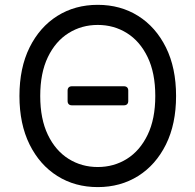

<svg xmlns="http://www.w3.org/2000/svg" viewBox="-20 -757 801 787"><path d="M274.9 -403.4H487.9Q496.4 -403.4 501.1 -398.8Q505.7 -394.2 505.7 -385.7V-343Q505.7 -334.5 501.1 -329.9Q496.4 -325.3 487.9 -325.3H274.9Q266.3 -325.3 261.7 -329.9Q257.1 -334.5 257.1 -343V-385.7Q257.1 -394.2 261.7 -398.8Q266.3 -403.4 274.9 -403.4ZM380.7 9.9Q287.6 9.9 215.2 -35.5Q142.8 -81 101.2 -164.8Q59.7 -248.6 59.7 -363.6Q59.7 -478.7 101.2 -562.5Q142.8 -646.3 215.2 -691.8Q287.6 -737.2 380.7 -737.2Q473.7 -737.2 546.2 -691.8Q618.6 -646.3 660.2 -562.5Q701.7 -478.7 701.7 -363.6Q701.7 -248.6 660.2 -164.8Q618.6 -81 546.2 -35.5Q473.7 9.9 380.7 9.9ZM380.7 -654.8Q314.6 -654.8 261.2 -621.4Q207.7 -588.1 176.3 -523.1Q144.9 -458.1 144.9 -363.6Q144.9 -269.2 176.3 -204.2Q207.7 -139.2 261.2 -105.8Q314.6 -72.4 380.7 -72.4Q446.7 -72.4 500.2 -105.8Q553.6 -139.2 585 -204.2Q616.5 -269.2 616.5 -363.6Q616.5 -458.1 585 -523.1Q553.6 -588.1 500.2 -621.4Q446.7 -654.8 380.7 -654.8Z"/></svg>

Font: DeltaSans
Style: Regular
Weight: 400
Designer: Rasmus Andersson
Foundry: rsms
Version: Version 3.012